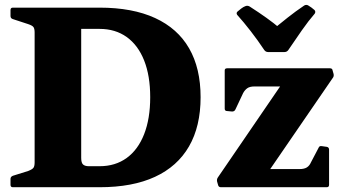

<svg xmlns="http://www.w3.org/2000/svg" viewBox="-20 -784 1445 804"><path d="M1297 -742Q1303 -735 1298 -727Q1272 -697 1244 -657Q1216 -617 1187 -574Q1181 -566 1171 -566H1103Q1093 -566 1087 -574Q1059 -616 1029.5 -654Q1000 -692 973 -722Q968 -730 975 -736Q982 -742 990.5 -748.5Q999 -755 1007 -758Q1016 -762 1025 -757Q1064 -732 1095.5 -709.5Q1127 -687 1154 -664H1127Q1154 -686 1185.5 -711Q1217 -736 1254 -761Q1263 -766 1271 -761Q1278 -757 1284 -752.5Q1290 -748 1297 -742ZM125 0V-752H320V-123Q320 -102 328 -95Q336 -88 352 -88H397Q463 -88 510.5 -122.5Q558 -157 583.5 -222Q609 -287 609 -377Q609 -467 583.5 -531Q558 -595 510.5 -629Q463 -663 397 -663H320V-752H397Q535 -752 629.5 -708.5Q724 -665 772 -581.5Q820 -498 820 -377Q820 -255 771.5 -171Q723 -87 629 -43.5Q535 0 397 0ZM24 -742Q24 -752 34 -752H320V-548H125V-648Q125 -663 120.5 -670Q116 -677 98 -683L34 -704Q24 -707 24 -717ZM34 0Q24 0 24 -10V-35Q24 -44 34 -48L98 -68Q116 -75 120.5 -82Q125 -89 125 -104V-204H320V0ZM1314 -165Q1317 -174 1328 -172L1349 -169Q1358 -167 1358 -157V-10Q1358 0 1348 0H905Q895 0 893 -10L889 -24Q887 -34 893 -42L1183 -466L1209 -422H1046Q1026 -422 1015.5 -414.5Q1005 -407 998 -394L966 -326Q962 -317 952 -317L931 -319Q921 -319 921 -329V-489Q921 -498 931 -498H1362Q1372 -498 1373 -488L1377 -474Q1379 -464 1373 -457L1093 -49L1061 -76H1234Q1254 -76 1265 -83Q1276 -90 1282 -104Z"/></svg>

Font: Hahmlet ExtraBold
Style: Regular
Weight: 800
Designer: Minjoo Ham & Mark Frömberg
Foundry: hypertype
Version: Version 1.002